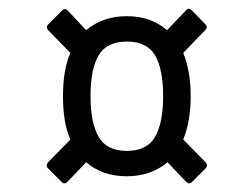

<svg xmlns="http://www.w3.org/2000/svg" viewBox="-20 -534 540 439"><path d="M134 -118Q128 -112 122 -117L89 -150Q84 -156 90 -163L141 -215Q132 -235 128 -260Q124 -285 124 -314Q124 -343 128 -368Q132 -393 141 -413L90 -465Q84 -472 90 -478L122 -510Q128 -516 134 -511L177 -465Q215 -497 270 -497Q325 -497 362 -465L406 -511Q412 -517 418 -511L450 -478Q456 -472 449 -465L399 -413Q416 -371 416 -314Q416 -257 399 -215L450 -163Q456 -156 451 -150L418 -117Q412 -112 406 -118L363 -163Q325 -131 270 -131Q214 -131 177 -163ZM270 -189Q316 -189 334.5 -221Q353 -253 353 -314Q353 -376 334.5 -407.5Q316 -439 270 -439Q224 -439 205.5 -407.5Q187 -376 187 -314Q187 -253 205.5 -221Q224 -189 270 -189Z"/></svg>

Font: Sofia Sans Condensed
Style: Italic
Weight: 400
Italic angle: -9°
Designer: Botio Nikoltchev, Ani Petrova
Foundry: lettersoup
Version: Version 4.101